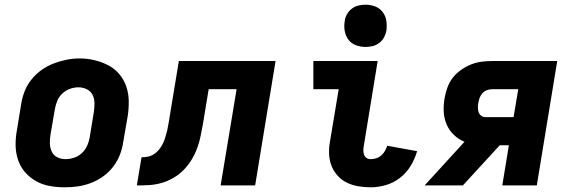

<svg xmlns="http://www.w3.org/2000/svg" viewBox="-20 -790 2440 818"><path d="M256 8Q224 8 192.5 2.5Q161 -3 134 -18Q107 -33 87 -56Q67 -79 57 -108.5Q47 -138 46.5 -170.5Q46 -203 52 -235L70 -345Q74 -373 84.5 -400Q95 -427 113.5 -450.5Q132 -474 156.5 -491.5Q181 -509 208.5 -519.5Q236 -530 263.5 -535.5Q291 -541 320 -541Q352 -541 383 -533.5Q414 -526 441 -512Q468 -498 488 -474.5Q508 -451 518 -421.5Q528 -392 528.5 -359.5Q529 -327 524 -295L505 -185Q501 -157 490.5 -130Q480 -103 462 -79.5Q444 -56 419.5 -38.5Q395 -21 367.5 -10.5Q340 0 312 4Q284 8 256 8ZM259 -112Q277 -112 295.5 -118Q314 -124 328.5 -137.5Q343 -151 351 -168.5Q359 -186 362 -204L380 -314Q383 -333 382.5 -352Q382 -371 374 -386.5Q366 -402 349.5 -410Q333 -418 314 -418Q296 -418 278 -411.5Q260 -405 246 -392Q232 -379 224.5 -361.5Q217 -344 214 -326L195 -216Q192 -197 192.5 -178.5Q193 -160 200.5 -144Q208 -128 224 -120Q240 -112 259 -112Z M563 0 583 -120Q596 -120 609.5 -122.5Q623 -125 635 -132.5Q647 -140 656.5 -151.5Q666 -163 672.5 -175.5Q679 -188 683 -201Q687 -214 690.5 -227Q694 -240 696 -253.5Q698 -267 701 -280V-281Q701 -281 701 -281.5Q701 -282 701 -282L742 -530H1154L1067 0H920L988 -410H869L845 -264Q840 -238 835 -212Q830 -186 820.5 -160Q811 -134 796.5 -110Q782 -86 762.5 -66Q743 -46 718.5 -32Q694 -18 668 -10.5Q642 -3 615.5 -1.5Q589 0 563 0Z M1559 8Q1532 8 1506 3.5Q1480 -1 1457.5 -12Q1435 -23 1418 -42Q1401 -61 1392 -84.5Q1383 -108 1382 -135Q1381 -162 1386 -188L1423 -410H1315V-530H1589L1530 -169Q1528 -159 1528 -149.5Q1528 -140 1531 -131Q1534 -122 1541.5 -117Q1549 -112 1559 -112Q1571 -112 1582.5 -115.5Q1594 -119 1604 -127.5Q1614 -136 1620 -147Q1626 -158 1630 -169L1757 -146Q1748 -114 1730 -84Q1712 -54 1684.5 -32.5Q1657 -11 1624 -1.5Q1591 8 1559 8ZM1537 -590Q1516 -590 1496 -597.5Q1476 -605 1464 -621.5Q1452 -638 1448.5 -659Q1445 -680 1449 -702Q1451 -717 1459 -730.5Q1467 -744 1479.5 -753.5Q1492 -763 1507.5 -766.5Q1523 -770 1537 -770Q1559 -770 1578.5 -762.5Q1598 -755 1610.5 -738.5Q1623 -722 1626 -701Q1629 -680 1626 -658Q1623 -643 1615.5 -629.5Q1608 -616 1595 -606.5Q1582 -597 1567 -593.5Q1552 -590 1537 -590Z M1789 0 1959 -186Q1934 -196 1914 -215Q1894 -234 1883 -259.5Q1872 -285 1870.5 -313.5Q1869 -342 1874 -371Q1878 -394 1886 -416.5Q1894 -439 1908.5 -458Q1923 -477 1943.5 -491.5Q1964 -506 1986 -515Q2008 -524 2031 -527Q2054 -530 2077 -530H2354L2267 0H2120L2148 -171H2109L1952 0ZM2048 -291H2168L2188 -410H2077Q2066 -410 2055 -406Q2044 -402 2036 -393.5Q2028 -385 2024 -374.5Q2020 -364 2018 -353Q2016 -343 2016 -332.5Q2016 -322 2019 -312.5Q2022 -303 2030 -297Q2038 -291 2048 -291Z"/></svg>

Font: Iosevka Curly Heavy Extended
Style: Italic
Weight: 900
Width: 7
Italic angle: -9°
Monospace: yes
Designer: Belleve Invis
Foundry: Belleve Invis
Version: Version 11.1.0; ttfautohint (v1.8.3)